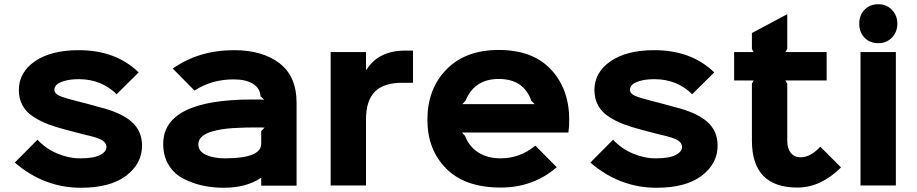

<svg xmlns="http://www.w3.org/2000/svg" viewBox="-20 -876 4334 907"><path d="M651 -188Q651 -103 576 -46Q501 11 362 11Q188 11 50 -108L157 -216Q196 -174 250 -151Q304 -128 359 -128Q424 -128 453.5 -144Q483 -160 483 -181Q483 -198 467 -210.5Q451 -223 401 -235Q394 -236 344.5 -249Q295 -262 288 -264Q242 -276 207.5 -289Q173 -302 139 -323.5Q105 -345 87 -377Q69 -409 69 -450Q69 -534 145 -586.5Q221 -639 352 -639Q527 -639 635 -534L531 -431Q458 -502 353 -502Q310 -502 282 -493Q254 -484 245.5 -473.5Q237 -463 237 -452Q237 -434 260.5 -423.5Q284 -413 348 -397Q382 -389 449 -370Q551 -345 601 -301.5Q651 -258 651 -188Z M1214 -257 1230 -273Q1224 -274 1192 -274Q1139 -274 1105 -272Q1047 -270 1006 -261Q917 -243 917 -194Q917 -161 953 -144.5Q989 -128 1042 -128Q1214 -128 1214 -197ZM1381 -391V1H1214V-35H1212Q1142 11 1036 11Q985 11 938.5 1Q892 -9 848 -31Q804 -53 777.5 -95.5Q751 -138 751 -196Q751 -406 1172 -406Q1222 -406 1228 -405L1211 -421Q1208 -460 1174.5 -480.5Q1141 -501 1084 -501Q979 -501 899 -448L796 -552Q919 -639 1086 -639Q1220 -639 1300.5 -577Q1381 -515 1381 -391Z M1931 -637V-485H1881Q1793 -485 1751 -443Q1709 -401 1709 -312V0H1542V-630H1709V-546H1711Q1768 -637 1894 -637Z M2164 -384H2506L2490 -400Q2454 -503 2336 -503Q2221 -503 2179 -400ZM2669 -310Q2669 -277 2665 -250H2162L2177 -234Q2195 -185 2238.5 -156.5Q2282 -128 2345 -128Q2436 -128 2509 -188L2610 -86Q2499 10 2345 10Q2177 10 2088 -79.5Q1999 -169 1999 -310Q1999 -456 2089 -548Q2179 -640 2336 -640Q2497 -640 2583 -547.5Q2669 -455 2669 -310Z M3370 -188Q3370 -103 3295 -46Q3220 11 3081 11Q2907 11 2769 -108L2876 -216Q2915 -174 2969 -151Q3023 -128 3078 -128Q3143 -128 3172.5 -144Q3202 -160 3202 -181Q3202 -198 3186 -210.5Q3170 -223 3120 -235Q3113 -236 3063.5 -249Q3014 -262 3007 -264Q2961 -276 2926.5 -289Q2892 -302 2858 -323.5Q2824 -345 2806 -377Q2788 -409 2788 -450Q2788 -534 2864 -586.5Q2940 -639 3071 -639Q3246 -639 3354 -534L3250 -431Q3177 -502 3072 -502Q3029 -502 3001 -493Q2973 -484 2964.5 -473.5Q2956 -463 2956 -452Q2956 -434 2979.5 -423.5Q3003 -413 3067 -397Q3101 -389 3168 -370Q3270 -345 3320 -301.5Q3370 -258 3370 -188Z M3855 -183 3953 -85Q3857 10 3747 10Q3532 10 3532 -212V-481L3540 -496H3448V-630H3540L3532 -645V-720L3699 -809V-645L3690 -630H3885V-496H3690L3699 -481V-212Q3699 -174 3716 -153.5Q3733 -133 3762 -133Q3809 -133 3855 -183Z M4212 -630V0H4045V-630ZM4129 -672Q4089 -672 4064 -698Q4039 -724 4039 -764Q4039 -804 4064 -830Q4089 -856 4129 -856Q4168 -856 4193.5 -829.5Q4219 -803 4219 -764Q4219 -725 4193.5 -698.5Q4168 -672 4129 -672Z"/></svg>

Font: Sinkin Sans 700 Bold
Style: Bold
Weight: 700
Designer: Keith Bates
Foundry: K-Type
Version: Sinkin Sans (version 1.0)  by Keith Bates   •   © 2014   www